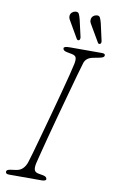

<svg xmlns="http://www.w3.org/2000/svg" viewBox="-97 -937 597 989"><g transform="rotate(10 201.5 -443.0)"><path d="M151 -80Q146.5 -57 151 -45.5Q155.5 -34 174 -31L197 -27Q217 -23 217 -10Q217 -5 210.2 -2.5Q203.5 0 195 0H24Q6 0 6 -11Q4.5 -23 27 -26L56 -30Q77 -33 90.2 -46.5Q103.5 -60 110 -80Q114 -91 125 -129.8Q136 -168.5 151.2 -223.5Q166.5 -278.5 183.2 -339.8Q200 -401 215.2 -458.2Q230.5 -515.5 241.5 -558.8Q252.5 -602 256 -620Q260.5 -642 256.8 -653.2Q253 -664.5 234 -668L208 -673Q187 -677 187 -690Q187 -700 219 -700H386Q403 -700 403 -691Q403 -684.5 397.8 -680.8Q392.5 -677 378 -674L347 -668Q308.5 -661 300 -631Q293.5 -610.5 280.8 -565Q268 -519.5 251.8 -460.2Q235.5 -401 218.5 -338.8Q201.5 -276.5 187 -221Q172.5 -165.5 162.8 -127.5Q153 -89.5 151 -80ZM243.5 -849 263.5 -761.5Q265 -749 259.5 -745Q251.5 -740.5 246 -749L201.5 -826Q196.5 -834 192.2 -842.2Q188 -850.5 188.5 -859Q189.5 -870.5 197 -877.5Q204.5 -884.5 214 -886Q228.5 -888.5 233.8 -878Q239 -867.5 243.5 -849ZM354 -849 373.5 -761.5Q376 -749.5 369.5 -745Q361 -740.5 356.5 -749L311.5 -826Q306.5 -834 302.2 -842.2Q298 -850.5 299 -859Q300 -870.5 307.2 -877.5Q314.5 -884.5 324.5 -886Q339 -888.5 344.2 -878Q349.5 -867.5 354 -849Z"/></g></svg>

Font: Fraunces 9pt S100 Thin
Style: Italic
Weight: 100
Italic angle: -16°
Version: Version 1.000; ttfautohint (v1.8.3)